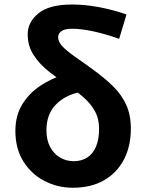

<svg xmlns="http://www.w3.org/2000/svg" viewBox="-20 -832 656 865"><path d="M307.8 13.8Q239 13.8 180 -17Q121 -47.7 85.1 -105.1Q49.3 -162.5 49.3 -242.7Q49.3 -311.6 80.6 -362.3Q111.9 -413 162.9 -446.4Q213.8 -479.8 271.5 -496.9L338.6 -417Q269.9 -401.8 229.6 -358.6Q189.2 -315.4 189.2 -244.9Q189.2 -200.9 206.1 -169.5Q223 -138.1 251.1 -121.9Q279.3 -105.8 311.7 -105.8Q347.4 -105.8 373 -122.3Q398.6 -138.8 412.5 -171.4Q426.4 -203.9 426.4 -252.2Q426.4 -298.1 406.6 -332.8Q386.9 -367.4 353.9 -395.7Q320.9 -423.9 281.2 -450.2Q240.5 -478.2 199.5 -510.4Q158.6 -542.7 131.7 -583.6Q104.8 -624.6 104.8 -677.5Q104.8 -732.4 153.2 -772Q201.7 -811.7 304.7 -811.7Q362.8 -811.7 426 -799.8Q489.2 -788 549.9 -766.9L516.8 -657Q454.9 -679 400.8 -690.7Q346.7 -702.5 304.3 -702.5Q271.1 -702.5 256.5 -691.4Q241.9 -680.4 241.9 -664.7Q241.9 -641.9 264.4 -619.8Q286.9 -597.8 323.2 -572.7Q359.5 -547.6 402.2 -516.1Q451.7 -480.2 489.5 -443.1Q527.4 -406 548.5 -360.3Q569.5 -314.6 569.5 -252Q569.5 -173.1 538.2 -113.1Q506.8 -53.1 448.6 -19.7Q390.3 13.8 307.8 13.8Z"/></svg>

Font: Shanggu Sans SC VF
Style: Regular
Weight: 250
Designer: GuiWonder
Version: Version 1.021